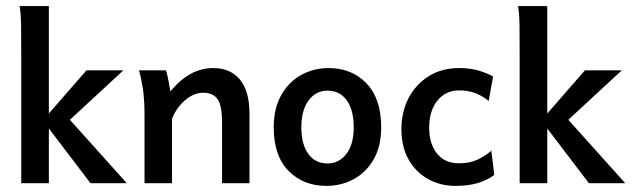

<svg xmlns="http://www.w3.org/2000/svg" viewBox="-20 -606 2092 635"><path d="M279.3 0 122.6 -206.1 181.6 -242.7 399.4 0ZM50.3 0Q50.3 0 50.3 -25.1Q50.3 -50.3 50.3 -91.1Q50.3 -131.8 50.3 -179.9Q50.3 -228 50.3 -274.9Q50.3 -321.8 50.3 -358.6Q50.3 -395.5 50.3 -413.6Q50.3 -472.7 49.8 -517.3Q49.3 -562 44.9 -585.9H141.6V0ZM192.9 -192.9 120.1 -206.1 266.1 -373.5H388.2Z M458 0Q458 0 458 -24.4Q458 -48.8 458 -85.7Q458 -122.6 458 -160.4Q458 -198.2 458 -225.1Q458 -278.8 451.9 -316.7Q445.8 -354.5 439.5 -373.5H528.8Q532.7 -362.3 537.1 -339.6Q541.5 -316.9 543.5 -304.2Q578.1 -344.7 612.5 -362.8Q647 -380.9 685.5 -380.9Q742.2 -380.9 773.7 -342.5Q805.2 -304.2 805.2 -228.5Q805.2 -210.4 805.2 -181.9Q805.2 -153.3 805.2 -122.1Q805.2 -90.8 805.2 -63Q805.2 -35.2 805.2 -17.6Q805.2 0 805.2 0H714.4Q714.4 0 714.4 -23.7Q714.4 -47.4 714.4 -81.8Q714.4 -116.2 714.4 -149.2Q714.4 -182.1 714.4 -201.2Q714.4 -257.8 699.2 -278.6Q684.1 -299.3 651.9 -299.3Q628.9 -299.3 608.2 -286.4Q587.4 -273.4 571.8 -253.4Q556.2 -233.4 548.8 -212.4V0Z M1059.6 8.8Q982.9 8.8 934.1 -41Q885.3 -90.8 885.3 -185.1Q885.3 -248 910.2 -291.7Q935.1 -335.4 976.3 -358.2Q1017.6 -380.9 1066.9 -380.9Q1143.6 -380.9 1192.1 -330.3Q1240.7 -279.8 1240.7 -185.1Q1240.7 -122.1 1215.8 -78.9Q1190.9 -35.6 1149.7 -13.4Q1108.4 8.8 1059.6 8.8ZM1063 -65.4Q1101.6 -65.4 1125.7 -97.2Q1149.9 -128.9 1149.9 -185.1Q1149.9 -241.7 1127 -273.9Q1104 -306.2 1063 -306.2Q1024.9 -306.2 1000.7 -273.9Q976.6 -241.7 976.6 -185.1Q976.6 -128.9 999.5 -97.2Q1022.5 -65.4 1063 -65.4Z M1486.3 8.8Q1437 8.8 1396.5 -13.4Q1356 -35.6 1331.8 -77.6Q1307.6 -119.6 1307.6 -179.2Q1307.6 -235.8 1331.3 -281.5Q1355 -327.1 1397.9 -354Q1440.9 -380.9 1499 -380.9Q1535.2 -380.9 1563 -372.6Q1590.8 -364.3 1610.8 -353L1596.2 -272Q1575.2 -289.1 1551.8 -298.1Q1528.3 -307.1 1498 -307.1Q1454.6 -307.1 1427 -273.7Q1399.4 -240.2 1399.4 -183.1Q1399.4 -131.3 1425 -98.6Q1450.7 -65.9 1498 -65.9Q1531.2 -65.9 1556.2 -76.7Q1581.1 -87.4 1605 -107.4L1614.7 -27.3Q1588.9 -8.8 1558.1 0Q1527.3 8.8 1486.3 8.8Z M1927.7 0 1771 -206.1 1830.1 -242.7 2047.9 0ZM1698.7 0Q1698.7 0 1698.7 -25.1Q1698.7 -50.3 1698.7 -91.1Q1698.7 -131.8 1698.7 -179.9Q1698.7 -228 1698.7 -274.9Q1698.7 -321.8 1698.7 -358.6Q1698.7 -395.5 1698.7 -413.6Q1698.7 -472.7 1698.2 -517.3Q1697.8 -562 1693.4 -585.9H1790V0ZM1841.3 -192.9 1768.6 -206.1 1914.6 -373.5H2036.6Z"/></svg>

Font: Harmattan SemiBold
Style: Regular
Weight: 600
Designer: George W. Nuss III and SIL International
Foundry: SIL International
Version: Version 4.000